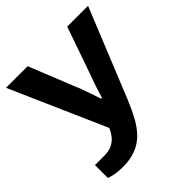

<svg xmlns="http://www.w3.org/2000/svg" viewBox="-194 -665 998 998"><g transform="rotate(-45 305.0 -166.5)"><path d="M143 194Q109 194 84.5 189Q60 184 47 179V84H115Q149 84 172 73Q195 62 210.5 43Q226 24 236 0L4 -527H163L262 -280Q270 -263 279 -237.5Q288 -212 297.5 -185.5Q307 -159 313 -138H320Q323 -147 328 -164Q333 -181 340 -202Q347 -223 354.5 -244Q362 -265 368 -281L454 -527H607L408 -37Q387 14 364.5 56Q342 98 312.5 129Q283 160 241.5 177Q200 194 143 194Z"/></g></svg>

Font: Archivo SemiExpanded
Style: Bold
Weight: 700
Width: 6
Designer: Hector Gatti
Foundry: Omnibus-Type
Version: Version 2.001